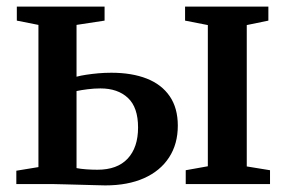

<svg xmlns="http://www.w3.org/2000/svg" viewBox="-20 -558 868 582"><path d="M543 0V-42L610 -54V-482L541 -495.5V-538H793.5V-495.5L728 -482V-53.5L798.5 -42V0ZM29.5 0V-40.5L96.5 -51.5V-482.5L31 -495.5V-538H297V-495.5L212 -482.5V-325.5Q225 -329 241.8 -331.5Q258.5 -334 277.8 -335.8Q297 -337.5 317.5 -337.5Q379.5 -337.5 424.8 -319.8Q470 -302 494.5 -266.2Q519 -230.5 519 -177Q519 -121.5 492.5 -80.8Q466 -40 416.8 -18Q367.5 4 299 4Q287 4 266.2 3.2Q245.5 2.5 222 2Q198.5 1.5 177.2 0.8Q156 0 142.5 0ZM275.5 -43.5Q335.5 -43.5 367 -77.2Q398.5 -111 398.5 -171.5Q398.5 -232.5 367.8 -261.2Q337 -290 284.5 -290Q265.5 -290 245.8 -287.5Q226 -285 212 -282V-48.5Q224 -46 240.8 -44.8Q257.5 -43.5 275.5 -43.5Z"/></svg>

Font: Merriweather 60pt SemiBold
Style: Regular
Weight: 600
Version: Version 2.100